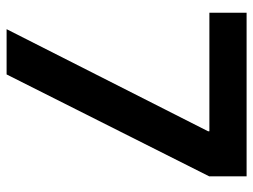

<svg xmlns="http://www.w3.org/2000/svg" viewBox="-113 -655 768 582"><g transform="rotate(90 271.0 -364.0)"><path d="M68.4 0 377.9 -610.8V-614.7H18.6V-727.5H514.6V-614.3L205.6 0Z"/></g></svg>

Font: Inter Display Semi Bold
Style: Regular
Weight: 600
Designer: Rasmus Andersson
Foundry: rsms
Version: Version 4.000;git-37864ae